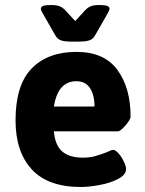

<svg xmlns="http://www.w3.org/2000/svg" viewBox="-20 -738 579 766"><path d="M42 -258Q42 -399 106.5 -465Q171 -531 285 -531Q396 -531 448.5 -459Q501 -387 501 -273Q501 -261 480.5 -237.5Q460 -214 450 -214H195Q200 -157 229 -133Q258 -109 310 -109Q338 -109 361 -115.5Q384 -122 409 -132Q425 -140 431 -140Q441 -140 453.5 -125.5Q466 -111 474.5 -92.5Q483 -74 483 -64Q483 -41 452 -24.5Q421 -8 378 0Q335 8 303 8Q171 8 106.5 -62.5Q42 -133 42 -258ZM357 -313Q357 -359 339 -386.5Q321 -414 285 -414Q211 -414 195 -313ZM200 -598 156 -675Q155 -677 149 -687.5Q143 -698 143 -703Q143 -711 152.5 -714.5Q162 -718 184 -718Q208 -718 220.5 -712Q233 -706 244 -693L280 -654L316 -693Q327 -706 339.5 -712Q352 -718 376 -718Q398 -718 407.5 -714.5Q417 -711 417 -703Q417 -698 411 -687.5Q405 -677 404 -675L360 -598Q352 -583 338 -577.5Q324 -572 294 -572H266Q236 -572 222 -577.5Q208 -583 200 -598Z"/></svg>

Font: Asap-Bold
Style: Bold
Weight: 700
Designer: Pablo Cosgaya
Foundry: Omnibus-Type
Version: Version 2.000; ttfautohint (v1.8)